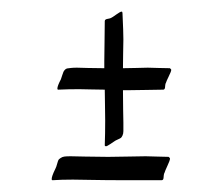

<svg xmlns="http://www.w3.org/2000/svg" viewBox="-20 -548 354 324"><path d="M73.4 -263.1Q75 -266 76.5 -271.8Q78.1 -277.5 78.9 -278.5Q79.6 -279.5 82.4 -281.4Q85.1 -283.3 88.6 -283.8Q92.1 -284.3 99.1 -284.3Q102.2 -284.3 122.8 -283.8Q143.4 -283.3 161.2 -283.3H163.6Q176 -283.3 196.2 -283.8Q216.4 -284.3 225.7 -284.3Q231.2 -284.3 244.4 -283.8Q257.6 -283.3 264.6 -283.3Q266.9 -281.4 266.9 -280.4Q266.9 -277.5 262.6 -268.4Q258.4 -259.3 257.6 -256.4Q256.8 -255.4 256.4 -252.5Q256 -249.7 256 -248.2Q256 -246.8 255.3 -245.3Q254.5 -243.9 252.9 -243.9H190.8Q158.1 -243.9 134.8 -244.4Q111.5 -244.9 103 -244.9Q83.5 -244.9 68.8 -243.9Q67.2 -243.9 67.2 -245.8Q67.2 -250.6 73.4 -263.1ZM156 -432.9V-444.4Q156 -455 156.4 -476.7Q156.8 -498.3 156.8 -512.4Q156.8 -514.2 158.3 -515.1Q159.8 -516 162.8 -516.4Q165.8 -516.9 167.3 -517.7Q169.5 -518.6 176.2 -523.5Q183 -528.4 185.2 -528.4Q186.7 -528.4 186.7 -525.7Q188.2 -493.9 188.2 -481.5Q188.2 -474.4 187.8 -458.1Q187.5 -441.7 187.5 -432.9Q194.9 -432.9 209.1 -433.3Q223.3 -433.8 229.3 -433.8Q234.6 -433.8 247.3 -433.3Q260 -432.9 266.7 -432.9Q269 -431.1 269 -430.2Q269 -427.6 264.8 -419.2Q260.7 -410.8 260 -408.2Q259.2 -407.3 258.9 -404.6Q258.5 -402 258.5 -400.6Q258.5 -399.3 257.7 -398Q257 -396.7 255.5 -396.7Q243.5 -396.7 225.2 -396.2Q206.9 -395.8 197.9 -395.8H187.5Q187.5 -381.6 187.8 -363.1Q188.2 -344.5 188.2 -341Q188.2 -331.3 188.2 -326.8Q188.2 -322.4 186.7 -319.3Q185.2 -316.2 184.1 -315.4Q183 -314.5 178.9 -312.7Q174.7 -310.9 172.5 -309.2Q171 -308.3 165.8 -304.7Q160.5 -301.2 159 -301.2Q156.8 -301.2 156.8 -303Q157.5 -322.4 157.5 -344.5Q157.5 -353.4 157.2 -368.4Q156.8 -383.4 156.8 -396.7Q145.6 -396.7 132.9 -397.1Q120.2 -397.5 113.4 -397.5Q94.7 -397.5 78.3 -396.7Q76.8 -396.7 76.8 -398.4Q76.8 -402.9 82.8 -414.3Q83.5 -417 85 -421Q86.5 -424.9 86.9 -426.3Q87.3 -427.6 89.1 -429.8Q91 -432 93.2 -432.5Q95.5 -432.9 99.6 -433.3Q103.7 -433.8 109.7 -433.8Q112.7 -433.8 128 -433.3Q143.3 -432.9 156 -432.9Z"/></svg>

Font: Isabella
Style: Medium
Weight: 500
Designer: John Stracke
Version: Version 001.202